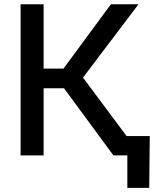

<svg xmlns="http://www.w3.org/2000/svg" viewBox="-20 -748 761 924"><path d="M79.1 0V-727.5H189.9V-418H285.6L513.7 -727.5H646.5L379.4 -374.5L658.7 0H525.9L288.1 -323.2H189.9V0ZM592.8 156.2V0H554.2V-93.3H700.7L698.2 156.2Z"/></svg>

Font: Inter 16pt Medium
Style: Regular
Weight: 500
Version: Version 4.001;git-66647c0bb